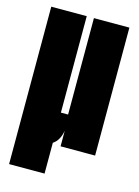

<svg xmlns="http://www.w3.org/2000/svg" viewBox="-106 -612 578 800"><g transform="rotate(15 183.0 -212.5)"><path d="M167 -552H14V127H167V-6C186 -18 197 -39 202 -67V0H351V-552H198V-136H167Z"/></g></svg>

Font: Queering Heavy
Style: Bold
Weight: 900
Designer: Adam Naccarato
Foundry: adamnac
Version: Version 2.000;hotconv 1.0.109;makeotfexe 2.5.65596